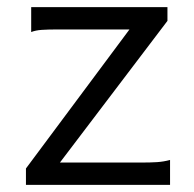

<svg xmlns="http://www.w3.org/2000/svg" viewBox="-20 -518 544 538"><path d="M449.2 -498V-459.5L147.9 -62.5H375Q401.9 -62.5 420.2 -63.7Q438.5 -64.9 456.5 -69.8V0H52.7V-45.9L342.8 -435.5H143.1Q114.3 -435.5 96.9 -434.3Q79.6 -433.1 67.4 -428.2V-498Z"/></svg>

Font: Lesson One Light
Style: Regular
Weight: 300
Designer: But Ko, Victor Gaultney, Annie Olsen, Julie Remington, Don Collingsworth, Eric Hays, Becca Hirsbrunner
Version: Version 1.100